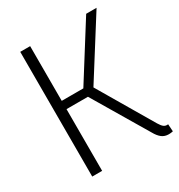

<svg xmlns="http://www.w3.org/2000/svg" viewBox="-182 -891 956 1024"><g transform="rotate(-30 296.0 -379.5)"><path d="M586 6Q573 9 560 9Q535 9 517.5 -4.5Q500 -18 485 -45L280 -390L299 -380H139L154 -392V0H93V-768H154V-418L139 -431H298L282 -423L499 -768H563L322 -386L326 -426L534 -73Q546 -53 556.5 -45Q567 -37 583 -39Z"/></g></svg>

Font: Yaldevi ExtraLight Light
Style: Regular
Weight: 300
Version: Version 1.100